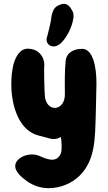

<svg xmlns="http://www.w3.org/2000/svg" viewBox="-20 -980 563 1004"><path d="M358.4 -922.9C358.4 -923.8 357.4 -924.8 357.4 -924.8C344.7 -949.2 331.1 -960 312.5 -960C309.6 -960 305.7 -959 301.8 -958C279.3 -952.1 268.6 -942.4 260.7 -929.7C253.9 -916 249 -899.4 247.1 -878.9C246.1 -865.2 228.5 -793.9 227.5 -792C222.7 -779.3 221.7 -768.6 226.6 -757.8C231.4 -748 238.3 -742.2 247.1 -739.3C251 -738.3 254.9 -737.3 259.8 -737.3C264.6 -737.3 269.5 -738.3 274.4 -739.3C296.9 -748 312.5 -767.6 325.2 -787.1C345.7 -818.4 359.4 -853.5 363.3 -882.8C364.3 -886.7 364.3 -890.6 364.3 -894.5C365.2 -904.3 363.3 -914.1 358.4 -922.9ZM480.5 -373 482.4 -451.2C482.4 -463.9 484.4 -528.3 484.4 -543.9C484.4 -634.8 464.8 -725.6 408.2 -724.6C368.2 -724.6 328.1 -707 323.2 -661.1C318.4 -615.2 318.4 -549.8 319.3 -486.3C319.3 -402.3 231.4 -389.6 215.8 -467.8C211.9 -489.3 209 -639.6 211.9 -636.7C212.9 -678.7 187.5 -715.8 144.5 -723.6L125 -725.6C93.8 -725.6 69.3 -700.2 53.7 -654.3C42 -616.2 39.1 -573.2 39.1 -541L40 -508.8C46.9 -406.2 86.9 -295.9 180.7 -271.5L239.3 -255.9C260.7 -250 280.3 -252.9 297.9 -263.7C301.8 -251 305.7 -196.3 297.9 -176.8C274.4 -125 224.6 -147.5 182.6 -166C154.3 -177.7 111.3 -172.9 85 -153.3C64.5 -138.7 58.6 -123 59.6 -107.4C62.5 -79.1 94.7 -50.8 123 -31.2C157.2 -7.8 194.3 3.9 234.4 3.9C294.9 3.9 353.5 -19.5 396.5 -61.5C479.5 -143.6 476.6 -259.8 480.5 -373Z"/></svg>

Font: Day Care
Style: Regular
Weight: 400
Designer: Noponies
Version: Version 1.000;PS 001.000;hotconv 1.0.88;makeotf.lib2.5.64775